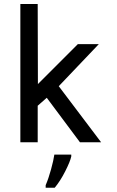

<svg xmlns="http://www.w3.org/2000/svg" viewBox="-20 -688 565 930"><path d="M356.9 -474.1H458.5L264.6 -270.5L469.7 1H367.2L206.5 -214.4L162.6 -175.8V1H78.6V-668.5H162.6L163.6 -280.8ZM201.2 209Q214.8 177.7 227.3 132.3Q239.7 86.9 243.2 61H325.2V69.8Q319.8 94.7 295.9 141.8Q272 189 245.1 221.2H201.2Z"/></svg>

Font: XL-Viking
Style: Regular
Weight: 400
Foundry: Ascender Corporation
Version: Version 1.10 March 23, 2015